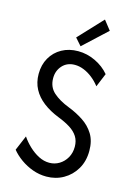

<svg xmlns="http://www.w3.org/2000/svg" viewBox="-139 -1011 766 1091"><g transform="rotate(15 244.0 -466.0)"><path d="M246.1 7.8Q204.6 7.8 165.5 -6.3Q126.5 -20.5 93.8 -43.9Q61 -67.4 39.1 -94.7L76.2 -182.6Q95.2 -154.3 121.8 -129.2Q148.4 -104 179.2 -88.1Q210 -72.3 242.2 -72.3Q273.9 -72.3 300.5 -88.4Q327.1 -104.5 343.3 -132.8Q359.4 -161.1 359.4 -197.3Q359.4 -231.9 343.5 -257.1Q327.6 -282.2 297.9 -301Q268.1 -319.8 226.6 -335.9Q173.3 -356.9 134.5 -386.7Q95.7 -416.5 74.7 -455.8Q53.7 -495.1 53.7 -544.9Q53.7 -598.6 77.4 -639.9Q101.1 -681.2 142.8 -704.3Q184.6 -727.5 238.3 -727.5Q291 -727.5 340.1 -704.1Q389.2 -680.7 421.9 -641.6L388.7 -561.5Q368.7 -587.4 344.2 -606.7Q319.8 -626 293.2 -636.7Q266.6 -647.5 240.2 -647.5Q194.8 -647.5 167.2 -617.2Q139.6 -586.9 139.6 -543Q139.6 -491.2 174.6 -459.7Q209.5 -428.2 268.6 -405.3Q315.4 -387.2 355.7 -360.8Q396 -334.5 420.7 -294.7Q445.3 -254.9 445.3 -196.3Q445.3 -135.3 418.2 -89.4Q391.1 -43.5 345.9 -17.8Q300.8 7.8 246.1 7.8ZM243.2 -757.8 206.1 -799.8 337.9 -940.4 380.9 -885.7Z"/></g></svg>

Font: Reddit Sans Condensed
Style: Regular
Weight: 400
Designer: Stephen Hutchings
Foundry: Reddit
Version: Version 1.014